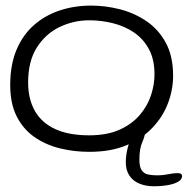

<svg xmlns="http://www.w3.org/2000/svg" viewBox="-20 -518 681 686"><path d="M299.5 24.5Q244 24.5 193 11.8Q142 -1 102.2 -29Q62.5 -57 39.5 -102.5Q16.5 -148 16.5 -214Q16.5 -286.5 39 -340Q61.5 -393.5 101.5 -428.5Q141.5 -463.5 193.8 -480.8Q246 -498 305.5 -498Q357 -498 408.8 -484.8Q460.5 -471.5 503.5 -442.2Q546.5 -413 572.5 -365Q598.5 -317 598.5 -247.5Q598.5 -197.5 580.2 -149.2Q562 -101 525 -62Q512.5 -48.5 497.5 -37Q495 -25 489 -11.5Q478 12.5 478 52Q478 78 486.2 90.2Q494.5 102.5 509.2 105.5Q524 108.5 543.5 108.5Q561 108.5 581.2 104.5Q601.5 100.5 614.5 100.5Q622 100.5 626.2 103Q630.5 105.5 630.5 111.5Q630.5 122.5 617.2 130.8Q604 139 581 143.2Q558 147.5 529.5 147.5Q500.5 147.5 477.8 138Q455 128.5 442.2 109.2Q429.5 90 429.5 62Q429.5 36.5 436.5 9.5Q438 3.5 440 -2.5Q436 -0.5 432 1Q376 24.5 299.5 24.5ZM298.5 -34.5Q362.5 -34.5 407 -54.5Q451.5 -74.5 479.2 -107Q507 -139.5 519.5 -177.5Q532 -215.5 532 -252.5Q532 -306 511.8 -343Q491.5 -380 458 -402.5Q424.5 -425 383 -435.2Q341.5 -445.5 299 -445.5Q243 -445.5 193 -421.5Q143 -397.5 111.8 -348.5Q80.5 -299.5 80.5 -223.5Q80.5 -163.5 105 -121Q129.5 -78.5 178 -56.5Q226.5 -34.5 298.5 -34.5Z"/></svg>

Font: Gluten Thin ExtraLight
Style: Regular
Weight: 250
Version: Version 1.300